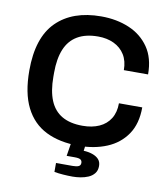

<svg xmlns="http://www.w3.org/2000/svg" viewBox="-94 -777 909 1038"><g transform="rotate(10 360.5 -258.0)"><path d="M378 12Q273 12 198.5 -25Q124 -62 84.5 -140.5Q45 -219 45 -343Q45 -524 133 -611Q221 -698 378 -698Q463 -698 531.5 -669Q600 -640 640.5 -581.5Q681 -523 681 -433H548Q548 -483 526.5 -517.5Q505 -552 467 -570Q429 -588 380 -588Q312 -588 267 -561.5Q222 -535 200.5 -483Q179 -431 179 -354V-332Q179 -254 200.5 -202Q222 -150 266.5 -124Q311 -98 380 -98Q432 -98 471 -115.5Q510 -133 531.5 -167.5Q553 -202 553 -252H681Q681 -162 641 -103.5Q601 -45 532.5 -16.5Q464 12 378 12ZM375 182Q350 182 323 180Q296 178 274 174V125H366Q386 125 397.5 120Q409 115 409 101Q409 89 400.5 83Q392 77 368 77H324L338 -11H416L410 34Q436 35 458 42.5Q480 50 493 64Q506 78 506 101Q506 126 493 142Q480 158 460 166.5Q440 175 417.5 178.5Q395 182 375 182Z"/></g></svg>

Font: Archivo SemiBold SemiBold
Style: Regular
Weight: 600
Version: Version 2.001